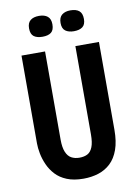

<svg xmlns="http://www.w3.org/2000/svg" viewBox="-94 -905 698 979"><g transform="rotate(-10 255.5 -415.5)"><path d="M258 13Q208 13 172.5 -1.5Q137 -16 114.5 -40.5Q92 -65 79 -94.5Q66 -124 60.5 -153Q55 -182 55 -205V-660H177V-203Q177 -163 187 -139Q197 -115 215 -105.5Q233 -96 256 -96Q281 -96 298 -105Q315 -114 324.5 -137.5Q334 -161 334 -203V-660H456V-205Q456 -145 441 -103Q426 -61 399 -35.5Q372 -10 336 1.5Q300 13 258 13ZM340 -736Q313 -736 296.5 -748Q280 -760 280 -789Q280 -818 296.5 -831Q313 -844 340 -844Q370 -844 385.5 -831Q401 -818 401 -789Q401 -760 385 -748Q369 -736 340 -736ZM178 -736Q149 -736 133 -748Q117 -760 117 -790Q117 -818 133 -831Q149 -844 178 -844Q206 -844 222 -831Q238 -818 238 -790Q238 -760 222.5 -748Q207 -736 178 -736Z"/></g></svg>

Font: Bricolage Grotesque Condensed SemiBold
Style: Regular
Weight: 600
Width: 3
Designer: Mathieu Triay
Foundry: Atelier Triay
Version: Version 1.000;gftools[0.9.30]